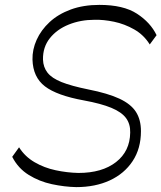

<svg xmlns="http://www.w3.org/2000/svg" viewBox="-20 -758 661 786"><path d="M292 8Q244 7 192.5 -4Q141 -15 97.5 -42Q54 -69 30 -116L58 -155Q82 -117 121.5 -94Q161 -71 208 -61Q255 -51 301 -50Q398 -50 455 -94.5Q512 -139 513 -215Q514 -250 496 -274.5Q478 -299 436 -316.5Q394 -334 323 -347Q213 -367 164 -404.5Q115 -442 113 -514Q112 -555 130 -595Q148 -635 183 -667.5Q218 -700 269.5 -719Q321 -738 387 -738Q485 -738 540.5 -702Q596 -666 621 -614L593 -576Q569 -615 529.5 -637.5Q490 -660 447 -669Q404 -678 367 -677Q310 -677 261.5 -657.5Q213 -638 184 -601.5Q155 -565 156 -514Q157 -483 174.5 -460.5Q192 -438 232 -422Q272 -406 341 -392Q422 -376 469 -354Q516 -332 536.5 -300Q557 -268 557 -221Q557 -150 523 -98.5Q489 -47 429.5 -19.5Q370 8 292 8Z"/></svg>

Font: Savate ExtraLight
Style: Italic
Weight: 200
Italic angle: -11°
Designer: Max Esnée
Foundry: Plomb Type
Version: Version 2.000